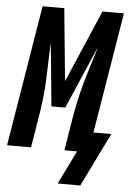

<svg xmlns="http://www.w3.org/2000/svg" viewBox="-78 -779 666 997"><g transform="rotate(5 254.5 -280.0)"><path d="M261 175 347 0H281L305 -147Q313 -198 323.5 -248.5Q334 -299 348 -349.5Q362 -400 378 -450Q394 -500 408 -550L266 -221H194L162 -550Q159 -500 158 -450Q157 -400 154.5 -349.5Q152 -299 146 -248.5Q140 -198 131 -147L107 0H-18L103 -735H216L253 -358L415 -735H527L423 -105H516L379 175Z"/></g></svg>

Font: Iosevka SS04 Extrabold
Style: Italic
Weight: 800
Italic angle: -9°
Monospace: yes
Designer: Belleve Invis
Foundry: Belleve Invis
Version: Version 19.0.0; ttfautohint (v1.8.4)